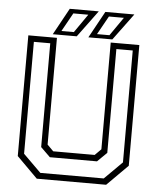

<svg xmlns="http://www.w3.org/2000/svg" viewBox="-57 -897 779 946"><g transform="rotate(5 332.0 -424.0)"><path d="M160.5 0 57.5 -103V-700H199V-172L229.5 -141.5H434.5L465 -172V-700H606.5V-103L503.5 0ZM175.5 -30H489L576.5 -117V-670.5H495.5V-157L448.5 -111H215.5L168.5 -157V-670.5H87.5V-117ZM353 -716 425.5 -848H569L471.5 -716ZM218 -735.5H279.5L343 -827H269ZM177 -716 249.5 -848H393L295.5 -716ZM394 -735.5H455.5L519 -827H445Z"/></g></svg>

Font: Tourney Thin Light
Style: Regular
Weight: 300
Version: Version 1.015